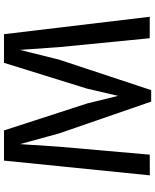

<svg xmlns="http://www.w3.org/2000/svg" viewBox="74 -858 790 979"><g transform="rotate(-90 469.5 -368.0)"><path d="M294.4 -743.2 432.1 -318.8 470.7 -161.1 507.3 -318.8 639.2 -743.2H785.2L874 0H764.6L719.2 -461.9L705.1 -662.1L655.3 -461.9L500 7.3H441.4L279.3 -461.9L224.6 -661.6L211.4 -461.9L170.9 0L65.4 0.5L140.6 -743.2Z"/></g></svg>

Font: Merriweather Sans
Style: Regular
Weight: 400
Designer: Eben Sorkin
Foundry: Eben Sorkin
Version: Version 1.006; ttfautohint (v1.4.1) -l 6 -r 50 -G 0 -x 11 -H